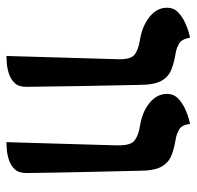

<svg xmlns="http://www.w3.org/2000/svg" viewBox="-27 -578 611 597"><g transform="rotate(90 278.5 -279.5)"><path d="M154 6 164 -336Q166 -379 151 -391.5Q136 -404 105 -409Q61 -416 32.5 -439Q4 -462 4 -493Q4 -514 18 -527.5Q32 -541 50.5 -549.5Q69 -558 83 -561.5Q97 -565 97 -565Q102 -538 116 -530.5Q130 -523 141 -521Q173 -516 196 -507Q219 -498 231.5 -475.5Q244 -453 244 -406Q246 -318 247.5 -230Q249 -142 250 -55Q250 -32 238 -19.5Q226 -7 208.5 -1.5Q191 4 175.5 5Q160 6 154 6ZM422 6 432 -336Q433 -379 418 -391.5Q403 -404 373 -409Q328 -416 300 -439Q272 -462 272 -493Q272 -514 286 -527.5Q300 -541 318.5 -549.5Q337 -558 351 -561.5Q365 -565 365 -565Q369 -538 383.5 -530.5Q398 -523 409 -521Q441 -516 463.5 -507Q486 -498 498.5 -475.5Q511 -453 511 -406Q513 -318 515 -230Q517 -142 518 -55Q518 -32 506 -19.5Q494 -7 476.5 -1.5Q459 4 443.5 5Q428 6 422 6Z"/></g></svg>

Font: Libertinus Serif SemiBold
Style: Regular
Weight: 600
Designer: Philipp H. Poll, Khaled Hosny
Foundry: Caleb Maclennan
Version: Version 7.051;RELEASE